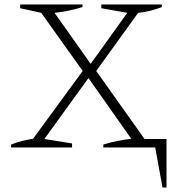

<svg xmlns="http://www.w3.org/2000/svg" viewBox="-20 -665 810 866"><path d="M30 0V-13Q78 -32 129 -39L353 -345L166 -607L71 -628V-645H352V-633Q291 -614 226 -607L389 -377L554 -607L437 -628V-645H710V-633Q659 -613 603 -607L414 -345L632 -38H731V181H713L680 0H446V-13Q508 -32 572 -39L379 -313L180 -38L305 -18V0Z"/></svg>

Font: Piazzolla SC ExtraLight
Style: Regular
Weight: 200
Designer: Juan Pablo del Peral
Foundry: Huerta Tipografica
Version: Version 1.330